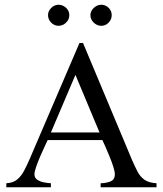

<svg xmlns="http://www.w3.org/2000/svg" viewBox="-20 -794 690 814"><path d="M643.6 0H406.7V-17.1Q426.8 -17.1 446.8 -24.2Q466.8 -31.2 466.8 -55.2Q466.8 -66.9 460.2 -87.6Q453.6 -108.4 444.1 -131.3Q434.6 -154.3 426.3 -173.3Q418 -192.4 414.1 -200.2H182.1Q178.7 -192.9 169.7 -173.8Q160.6 -154.8 150.6 -131.3Q140.6 -107.9 133.3 -86.9Q126 -65.9 126 -55.2Q126 -39.6 138.7 -31.5Q151.4 -23.4 168 -20.5Q184.6 -17.6 195.8 -17.1V0H6.8V-17.1Q35.2 -18.6 52.5 -32.7Q69.8 -46.9 81.8 -69.6Q93.8 -92.3 105.5 -119.1L316.9 -611.8H332L540 -115.2Q551.8 -88.4 563 -66.7Q574.2 -44.9 592.5 -32Q610.8 -19 643.6 -17.1ZM401.9 -232.4 299.8 -476.6 195.8 -232.4ZM453.6 -730Q453.6 -711.4 440.4 -698Q427.2 -684.6 409.2 -684.6Q391.1 -684.6 377.2 -698.2Q363.3 -711.9 363.3 -730Q363.3 -747.1 377.7 -760.5Q392.1 -773.9 409.2 -773.9Q427.2 -773.9 440.4 -761Q453.6 -748 453.6 -730ZM273.9 -730Q273.9 -711.4 260 -698Q246.1 -684.6 228 -684.6Q210 -684.6 196.8 -698.2Q183.6 -711.9 183.6 -730Q183.6 -747.1 197.3 -760.5Q210.9 -773.9 228 -773.9Q246.1 -773.9 260 -761Q273.9 -748 273.9 -730Z"/></svg>

Font: Scheherazade New
Style: Regular
Weight: 400
Designer: SIL International
Foundry: SIL International
Version: Version 4.000